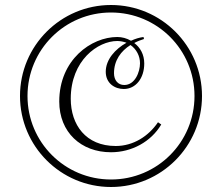

<svg xmlns="http://www.w3.org/2000/svg" viewBox="-20 -714 888 768"><path d="M60 -330C60 -129 223 34 424 34C625 34 788 -129 788 -330C788 -531 625 -694 424 -694C223 -694 60 -531 60 -330ZM90 -330C90 -515 239 -664 424 -664C609 -664 758 -515 758 -330C758 -145 609 4 424 4C239 4 90 -145 90 -330ZM554 -566C538 -564 521 -559 504 -551C487 -561 468 -566 449 -566C345 -566 217 -475 217 -308C217 -185 304 -105 424 -105C507 -105 584 -147 625 -216L612 -225C574 -169 513 -130 443 -130C323 -130 263 -215 263 -319C263 -473 372 -550 449 -550C462 -550 475 -547 486 -543C441 -518 403 -476 403 -427C403 -380 440 -358 475 -358C523 -358 557 -401 557 -460C557 -496 541 -524 517 -542C530 -549 543 -554 556 -558ZM540 -461C540 -426 520 -374 477 -374C452 -374 436 -393 436 -421C436 -473 464 -510 502 -534C526 -517 540 -490 540 -461Z"/></svg>

Font: Clicker Script
Style: Regular
Weight: 400
Designer: Astigmatic (AOETI)
Foundry: Astigmatic (AOETI)
Version: Version 1.000